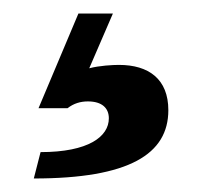

<svg xmlns="http://www.w3.org/2000/svg" viewBox="-20 -49 299 284"><path d="M30 215C171 215 229 179 229 114C229 68 200 47 156 47C147 47 127 48 112 52L147 -29H96L37 111H80C89 104 99 101 110 101C131 101 141 111 141 126C141 153 111 176 40 176Z"/></svg>

Font: Hermeneus One
Style: Regular
Weight: 400
Designer: Rodrigo Fuenzalida, Pablo Impallari
Foundry: Pablo Impallari, Rodrigo Fuenzalida
Version: Version 1.002